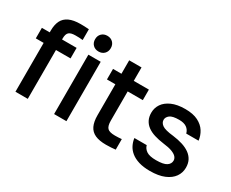

<svg xmlns="http://www.w3.org/2000/svg" viewBox="-107 -1101 1789 1484"><g transform="rotate(30 787.5 -359.5)"><path d="M100 0V-436H30V-530H100V-545Q100 -598 117.5 -633.5Q135 -669 174 -687Q213 -705 275 -705Q290 -705 309 -704.5Q328 -704 350 -702V-606Q335 -608 317.5 -608.5Q300 -609 285 -609Q243 -609 226.5 -593.5Q210 -578 210 -540V-530H340V-436H210V0Z M445 0V-530H555V0ZM500 -590Q469 -590 449.5 -609.5Q430 -629 430 -660Q430 -691 449.5 -710.5Q469 -730 500 -730Q531 -730 550.5 -710.5Q570 -691 570 -660Q570 -629 550.5 -609.5Q531 -590 500 -590Z M910 5Q850 5 812.5 -12Q775 -29 757.5 -65.5Q740 -102 740 -160V-436H665V-530H740V-650H850V-530H985V-436H850V-175Q850 -128 867.5 -109.5Q885 -91 935 -91Q965 -91 995 -94V0Q976 2 956 3.5Q936 5 910 5Z M1305 11Q1247 11 1205 -2Q1163 -15 1135.5 -37.5Q1108 -60 1093.5 -89Q1079 -118 1075 -150H1185Q1192 -122 1219 -103.5Q1246 -85 1305 -85Q1371 -85 1398 -103Q1425 -121 1425 -150Q1425 -167 1412.5 -182Q1400 -197 1370.5 -208.5Q1341 -220 1289 -226Q1244 -232 1207 -243.5Q1170 -255 1144 -274Q1118 -293 1104 -320.5Q1090 -348 1090 -385Q1090 -428 1113.5 -463Q1137 -498 1185 -519.5Q1233 -541 1305 -541Q1375 -541 1419.5 -518.5Q1464 -496 1487 -459.5Q1510 -423 1515 -380H1405Q1397 -411 1372.5 -428Q1348 -445 1305 -445Q1246 -445 1223 -427Q1200 -409 1200 -385Q1200 -359 1225.5 -340.5Q1251 -322 1327 -314Q1374 -308 1412 -296Q1450 -284 1477.5 -264.5Q1505 -245 1520 -217Q1535 -189 1535 -150Q1535 -105 1509.5 -68.5Q1484 -32 1433 -10.5Q1382 11 1305 11Z"/></g></svg>

Font: Golos Text Medium
Style: Regular
Weight: 500
Designer: A.Korolkova, Vitaly Kuzmin
Foundry: ParaType Ltd
Version: Version 2.004